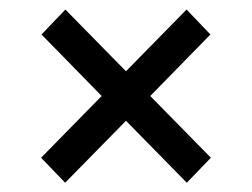

<svg xmlns="http://www.w3.org/2000/svg" viewBox="-20 -458 542 413"><path d="M68.4 -118.7 120.1 -64.9 251 -198.2 381.8 -64.9 433.6 -118.7 303.2 -251.5 432.6 -383.8 381.3 -437.5 251 -304.7 120.6 -437.5 69.3 -383.8 198.7 -251.5Z"/></svg>

Font: Vazirmatn
Style: Regular
Weight: 400
Designer: Saber Rastikerdar
Foundry: Saber Rastikerdar
Version: Version 33.003